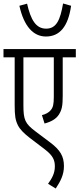

<svg xmlns="http://www.w3.org/2000/svg" viewBox="-20 -903 454 1099"><path d="M387 -870 341 -883C325 -789 303 -739 244 -739C186 -739 156 -789 135 -882L91 -870C117 -752 171 -694 243 -694C321 -694 370 -750 387 -870ZM414 -575V-622H0V-575H64V-302C64 -240 68 -216 82 -187C94 -162 118 -139 150 -114L238 -47C283 -12 294 13 294 50C294 89 277 119 255 149L299 176C326 135 346 98 346 48C346 -8 325 -44 268 -87L183 -151C123 -196 114 -218 114 -301V-575H288V-350C288 -307 284 -289 271 -273C260 -259 241 -249 220 -244L235 -196C273 -206 301 -222 317 -247C334 -274 339 -297 339 -354V-575Z"/></svg>

Font: Noto Sans Devanagari UI ExtraCondensed Light
Style: Regular
Weight: 300
Width: 2
Designer: Jelle Bosma - Monotype Design Team
Foundry: Monotype Imaging Inc.
Version: Version 2.004